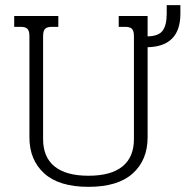

<svg xmlns="http://www.w3.org/2000/svg" viewBox="-20 -709 729 744"><path d="M94 -177V-569Q94 -589 86.5 -597Q79 -605 60 -605H35V-647H206V-605H181Q162 -605 154.5 -597Q147 -589 147 -569V-170Q147 -100 191.5 -64Q236 -28 323 -28Q410 -28 454.5 -64Q499 -100 499 -170V-569Q499 -589 491.5 -597Q484 -605 465 -605H440V-647H552V-568Q595 -569 610.5 -590.5Q626 -612 626 -656V-689H679V-656Q679 -529 552 -526V-177Q552 -89 494.5 -37Q437 15 323 15Q209 15 151.5 -37Q94 -89 94 -177Z"/></svg>

Font: Pridi ExtraLight
Style: Regular
Weight: 275
Designer: Katatrad Team
Foundry: CadsonDemak
Version: Version 1.001